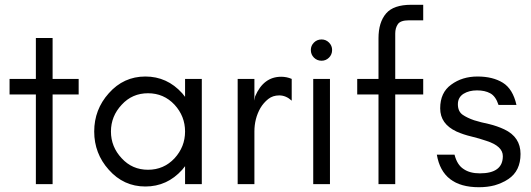

<svg xmlns="http://www.w3.org/2000/svg" viewBox="-20 -770 2222 803"><path d="M20 -440H130V-611H200V-440H309V-375H200V0H130V-375H20Z M710 -332Q665 -380 599 -380Q533 -380 489 -332Q444 -284 444 -220Q444 -156 489 -108Q533 -60 599 -60Q665 -60 710 -108Q754 -156 754 -220Q754 -284 710 -332ZM754 0V-75L742 -60Q679 10 588 10Q497 10 435 -60Q374 -128 374 -220Q374 -312 435 -380Q497 -450 588 -450Q679 -450 742 -380L754 -365V-440H824V0Z M1200 -349Q1176 -371 1148 -371Q1121 -371 1102 -356Q1082 -340 1069 -318Q1044 -274 1044 -220V0H974V-440H1044V-349L1047 -367Q1082 -449 1156 -449Q1179 -449 1200 -440Z M1369 -561Q1369 -542 1356 -529Q1343 -516 1325 -516Q1306 -516 1293 -529Q1280 -542 1280 -561Q1280 -579 1293 -592Q1306 -605 1325 -605Q1343 -605 1356 -592Q1369 -579 1369 -561ZM1290 0V-440H1360V0Z M1690 -685Q1655 -685 1644 -669Q1633 -653 1633 -630V-440H1750V-375H1633V0H1563V-375H1474V-440H1563V-610Q1563 -677 1595 -714Q1626 -750 1700 -750H1750V-685Z M1987 -45Q2083 -45 2083 -117Q2083 -159 2014 -181Q1985 -191 1952 -199Q1918 -207 1889 -220Q1855 -236 1838 -260Q1821 -284 1821 -317Q1821 -383 1867 -416Q1913 -450 1977 -450Q2041 -450 2083 -424Q2125 -398 2140 -331H2065Q2053 -368 2030 -380Q2008 -392 1975 -392Q1942 -392 1919 -378Q1895 -363 1895 -334Q1895 -304 1915 -290Q1934 -277 1963 -267Q1992 -258 2026 -251Q2059 -243 2089 -229Q2157 -197 2157 -126Q2157 -55 2106 -21Q2080 -4 2049 5Q2019 13 1983 13Q1830 13 1807 -123H1881Q1892 -80 1919 -63Q1945 -45 1987 -45Z"/></svg>

Font: Glacial Indifference
Style: Regular
Weight: 400
Designer: Alfredo Marco Pradil
Version: Version 1.00